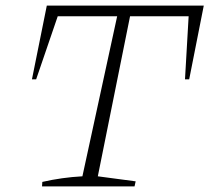

<svg xmlns="http://www.w3.org/2000/svg" viewBox="-20 -665 747 685"><path d="M707 -645 655 -382H640L653 -607H444L329 -36L464 -18L460 0H130L131 -16Q166 -24 201.5 -29Q237 -34 274 -36L398 -607H186L109 -382H94L147 -645Z"/></svg>

Font: Piazzolla ExtraLight
Style: Italic
Weight: 200
Italic angle: -11.3°
Designer: Juan Pablo del Peral
Foundry: Huerta Tipografica
Version: Version 1.330